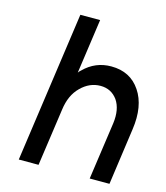

<svg xmlns="http://www.w3.org/2000/svg" viewBox="-106 -782 746 863"><g transform="rotate(15 267.0 -350.0)"><path d="M484 0 521 -264Q529 -319 521.5 -364Q514 -409 491 -443Q445 -512 356 -512Q282 -512 229 -459Q226 -457 223 -453.5Q220 -450 217 -446L253 -700H161L62 0H154L192 -267Q201 -336 241 -375Q281 -415 332 -415Q382 -415 411 -375Q439 -334 430 -267L392 0Z"/></g></svg>

Font: Unageo
Style: Medium-Italic
Weight: 500
Designer: Richard Sepsi
Foundry: Richard Sepsi
Version: Version 2.000